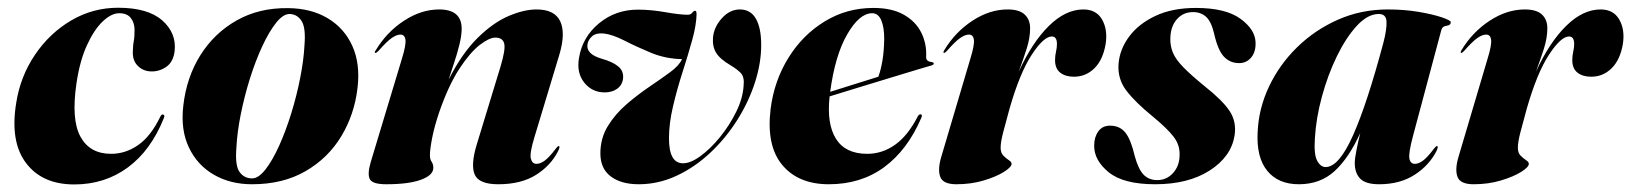

<svg xmlns="http://www.w3.org/2000/svg" viewBox="-20 -478 4315 508"><path d="M295.5 -443Q274.5 -443 251.5 -421Q228.5 -399 209.8 -357.8Q191 -316.5 182.5 -258.5Q168 -162 192.8 -116.5Q217.5 -71 274 -71Q312.5 -71 346 -94.5Q379.5 -118 404.5 -170Q407.5 -176 411.5 -175Q417 -173.5 413.5 -165.5Q379 -79.5 318 -34.8Q257 10 176.5 10Q91.5 10 48.8 -46.8Q6 -103.5 23 -206.5Q34 -276 72.5 -333Q111 -390 168.2 -423.8Q225.5 -457.5 292.5 -457.5Q371.5 -457.5 409.5 -423.8Q447.5 -390 442 -342.5Q438.5 -314.5 420.8 -301.8Q403 -289 381.5 -289Q359.5 -289 344.8 -303.5Q330 -318 331.5 -343Q332 -360.5 334 -370Q336 -379.5 336 -399Q336 -417.5 326.2 -430.2Q316.5 -443 295.5 -443Z M742 -456.5Q803 -456 847 -429.8Q891 -403.5 912.2 -356.5Q933.5 -309.5 926 -246Q918 -175.5 883 -117.5Q848 -59.5 788.2 -25Q728.5 9.5 647 9.5Q589.5 9.5 545.8 -15.8Q502 -41 479.8 -87.8Q457.5 -134.5 465 -198.5Q473.5 -273.5 510.2 -332Q547 -390.5 606.2 -424Q665.5 -457.5 742 -456.5ZM647 -6Q664 -6 682.5 -29.8Q701 -53.5 718.5 -92.2Q736 -131 750.5 -177.8Q765 -224.5 774.2 -271.5Q783.5 -318.5 785.5 -357Q789.5 -404 778.2 -422Q767 -440 747 -441Q729.5 -441.5 710.8 -418Q692 -394.5 674 -355.8Q656 -317 641.2 -270Q626.5 -223 617 -175.5Q607.5 -128 605.5 -88Q601.5 -40 613.8 -23Q626 -6 647 -6Z M973.5 -338Q969 -338.5 974.5 -345.5Q1003.5 -393.5 1049 -423.2Q1094.5 -453 1142 -453Q1201.5 -453 1201.5 -402Q1201.5 -384 1195.5 -359.8Q1189.5 -335.5 1181.2 -310.8Q1173 -286 1167 -267.5Q1203 -338 1244.5 -378.5Q1286 -419 1326.5 -436Q1367 -453 1399.5 -453Q1447.5 -453 1462.2 -421.8Q1477 -390.5 1460 -333.5L1394 -115Q1381 -72.5 1384.5 -58.5Q1388 -44.5 1399.5 -44.5Q1409.5 -44.5 1421.2 -53Q1433 -61.5 1450 -84Q1456 -92 1458 -91.5Q1463 -91.5 1457 -79Q1438 -40.5 1398.5 -15.5Q1359 9.5 1298.5 9.5Q1247 9.5 1236 -16.2Q1225 -42 1241.5 -96L1304.5 -302.5Q1318 -347.5 1314 -363Q1310 -378.5 1290.5 -378.5Q1274.5 -378.5 1249 -358.8Q1223.5 -339 1195.2 -295.8Q1167 -252.5 1142.5 -182.5Q1129.5 -144 1123.5 -113.5Q1117.5 -83 1117.5 -67.5Q1117.5 -56.5 1122 -50Q1126.5 -43.5 1126.5 -34Q1126.5 -14.5 1094 -2.5Q1061.5 9.5 1002 9.5Q965.5 9.5 958.5 -4Q951.5 -17.5 961 -49.5L1043.5 -323Q1054.5 -358.5 1052.8 -372.5Q1051 -386.5 1039.5 -386.5Q1029.5 -386.5 1016.5 -377.5Q1003.5 -368.5 981.5 -343.5Q976 -338 973.5 -338Z M1994 -359Q1994 -310.5 1977.2 -259Q1960.5 -207.5 1930.2 -159.8Q1900 -112 1859.2 -73.8Q1818.5 -35.5 1770.2 -13Q1722 9.5 1670 9.5Q1623.5 9.5 1596 -11.2Q1568.5 -32 1568.5 -72Q1568.5 -112 1588 -144Q1607.5 -176 1637 -201.5Q1666.5 -227 1697.5 -248Q1728.5 -269 1752.8 -286.8Q1777 -304.5 1784.5 -321.5Q1740.5 -322.5 1702 -338.5Q1663.5 -354.5 1631.8 -370.8Q1600 -387 1576.5 -389.5Q1556.5 -391 1546.5 -382Q1536.5 -373 1534.5 -361.5Q1529.5 -335 1572.5 -322.5Q1601 -314.5 1615.8 -302.2Q1630.5 -290 1628.5 -270.5Q1626.5 -253 1613 -243.2Q1599.5 -233.5 1580 -233.5Q1546.5 -233.5 1525.8 -259.5Q1505 -285.5 1512 -325Q1521 -380 1564.8 -416.2Q1608.5 -452.5 1668 -452.5Q1702 -452.5 1740.2 -445.8Q1778.5 -439 1799.5 -439Q1807.5 -439 1811.5 -444.2Q1815.5 -449.5 1819 -449.5Q1823 -449.5 1823 -440.5Q1822.5 -412 1811.5 -372.2Q1800.5 -332.5 1786 -287.5Q1771.5 -242.5 1760.8 -197Q1750 -151.5 1750 -112Q1750 -46.5 1786.5 -46Q1806.5 -45.5 1833 -64.8Q1859.5 -84 1884.8 -115Q1910 -146 1927.8 -182Q1945.5 -218 1947.5 -251.5Q1950 -274.5 1939.8 -285Q1929.5 -295.5 1912.5 -305.5Q1884.5 -322 1874.5 -338.8Q1864.5 -355.5 1866.5 -379Q1869 -406.5 1890 -429.8Q1911 -453 1937.5 -453Q1966 -453 1980 -428.5Q1994 -404 1994 -359Z M2417.5 -166Q2381 -81 2319.5 -35.8Q2258 9.5 2173 9.5Q2092 9.5 2049.5 -41.8Q2007 -93 2019 -190.5Q2028.5 -264.5 2066 -325Q2103.5 -385.5 2161.8 -421.2Q2220 -457 2291 -457Q2340 -457 2371.5 -439Q2403 -421 2417.5 -391.8Q2432 -362.5 2430.5 -329Q2429 -315.5 2444.5 -314Q2450.5 -313 2450.5 -310Q2451 -307 2445 -305Q2436.5 -302.5 2407 -293.8Q2377.5 -285 2336.8 -272.5Q2296 -260 2253.2 -247Q2210.5 -234 2175 -223Q2167 -150 2192 -110.5Q2217 -71 2274.5 -71Q2314.5 -71 2348.5 -95.2Q2382.5 -119.5 2408.5 -170.5Q2412.5 -176.5 2416 -175.5Q2421.5 -174.5 2417.5 -166ZM2287.5 -443Q2254 -443 2221.8 -387.5Q2189.5 -332 2176.5 -235Q2209.5 -245.5 2244.8 -256.5Q2280 -267.5 2304 -275Q2310.5 -292.5 2314.8 -317.8Q2319 -343 2319.5 -375Q2319.5 -406.5 2311.5 -424.8Q2303.5 -443 2287.5 -443Z M2477.5 -338Q2474.5 -338.5 2478.5 -345.5Q2507.5 -393.5 2553 -423.2Q2598.5 -453 2646 -453Q2677 -453 2691.2 -439.5Q2705.5 -426 2705.5 -403.5Q2705.5 -377.5 2696.5 -349.5Q2687.5 -321.5 2675.5 -288.5Q2711 -366 2755.2 -409.5Q2799.5 -453 2846.5 -453Q2880.5 -453 2895.8 -426.5Q2911 -400 2905.5 -362.5Q2898.5 -320 2875.8 -297.5Q2853 -275 2821.5 -275Q2799 -275 2785.2 -285.8Q2771.5 -296.5 2771.5 -319Q2771.5 -330.5 2774 -341.2Q2776.5 -352 2776.5 -361.5Q2776.5 -381.5 2763 -381.5Q2741.5 -381.5 2710 -333.5Q2678.5 -285.5 2651.5 -192Q2641.5 -155.5 2634.5 -129Q2627.5 -102.5 2627.5 -87Q2627.5 -73.5 2634.8 -66.2Q2642 -59 2649.2 -54.2Q2656.5 -49.5 2656.5 -44.5Q2656.5 -36 2636.2 -23.2Q2616 -10.5 2582.8 -0.5Q2549.5 9.5 2510.5 9.5Q2475.5 9.5 2468 -9.5Q2460.5 -28.5 2470 -61.5L2547.5 -323Q2558.5 -358.5 2556.8 -372.5Q2555 -386.5 2543.5 -386.5Q2533.5 -386.5 2520.5 -377.5Q2507.5 -368.5 2485.5 -343.5Q2480.5 -338 2477.5 -338Z M3042 -1.5Q3067 -1.5 3084 -20.5Q3101 -39.5 3101 -68Q3102 -94 3085.5 -115.8Q3069 -137.5 3031.5 -168.5Q2983.5 -207.5 2960 -238.5Q2936.5 -269.5 2939.5 -309Q2942.5 -347.5 2967.5 -381.2Q2992.5 -415 3037.2 -436Q3082 -457 3144 -457Q3222.5 -457 3261.8 -428.5Q3301 -400 3302 -366Q3303 -341 3290.5 -326Q3278 -311 3258.5 -311Q3234.5 -311 3218.2 -328.2Q3202 -345.5 3192 -390.5Q3184.5 -421.5 3170.8 -433.8Q3157 -446 3136.5 -446Q3110.5 -446 3093.8 -427Q3077 -408 3076.5 -376Q3076 -356 3083.5 -338.2Q3091 -320.5 3111.2 -299.8Q3131.5 -279 3169 -248.5Q3215 -212 3233.5 -184Q3252 -156 3246.5 -119.5Q3237.5 -63.5 3180.8 -27Q3124 9.5 3036.5 9.5Q2952.5 9.5 2913.5 -22.2Q2874.5 -54 2875 -93Q2875 -115 2885.8 -130.2Q2896.5 -145.5 2917 -145.5Q2943 -145.5 2957.8 -126.8Q2972.5 -108 2982.5 -64.5Q2992 -30 3005.8 -15.8Q3019.5 -1.5 3042 -1.5Z M3718.5 -118Q3706.5 -73 3709 -58.8Q3711.5 -44.5 3723.5 -44.5Q3733.5 -44.5 3745 -53Q3756.5 -61.5 3773.5 -84Q3779.5 -92 3782 -91.5Q3786.5 -91.5 3781 -79Q3761.5 -40.5 3722.8 -15.5Q3684 9.5 3629 9.5Q3593.5 9.5 3579 -5.2Q3564.5 -20 3564.5 -46.5Q3564.5 -58.5 3568.8 -80Q3573 -101.5 3579 -126Q3549 -60 3511 -25.2Q3473 9.5 3416.5 9.5Q3362 9.5 3333 -26Q3304 -61.5 3307.5 -128Q3310 -190.5 3337.5 -248.8Q3365 -307 3412 -353Q3459 -399 3520.2 -426Q3581.5 -453 3652 -453Q3696 -453 3734 -446.5Q3772 -440 3795.2 -432Q3818.5 -424 3818.5 -419.5Q3818.5 -411 3807.2 -409.8Q3796 -408.5 3793.5 -398.5ZM3459 -112.5Q3456 -69.5 3465 -52.8Q3474 -36 3487.5 -36Q3522.5 -36 3560 -120.2Q3597.5 -204.5 3640.5 -366Q3649.5 -401 3648.5 -421Q3647.5 -441 3628 -441Q3599 -441 3570.2 -410Q3541.5 -379 3517.2 -329.2Q3493 -279.5 3477.5 -222.2Q3462 -165 3459 -112.5Z M3846 -338Q3843 -338.5 3847 -345.5Q3876 -393.5 3921.5 -423.2Q3967 -453 4014.5 -453Q4045.5 -453 4059.8 -439.5Q4074 -426 4074 -403.5Q4074 -377.5 4065 -349.5Q4056 -321.5 4044 -288.5Q4079.5 -366 4123.8 -409.5Q4168 -453 4215 -453Q4249 -453 4264.2 -426.5Q4279.5 -400 4274 -362.5Q4267 -320 4244.2 -297.5Q4221.5 -275 4190 -275Q4167.5 -275 4153.8 -285.8Q4140 -296.5 4140 -319Q4140 -330.5 4142.5 -341.2Q4145 -352 4145 -361.5Q4145 -381.5 4131.5 -381.5Q4110 -381.5 4078.5 -333.5Q4047 -285.5 4020 -192Q4010 -155.5 4003 -129Q3996 -102.5 3996 -87Q3996 -73.5 4003.2 -66.2Q4010.5 -59 4017.8 -54.2Q4025 -49.5 4025 -44.5Q4025 -36 4004.8 -23.2Q3984.5 -10.5 3951.2 -0.5Q3918 9.5 3879 9.5Q3844 9.5 3836.5 -9.5Q3829 -28.5 3838.5 -61.5L3916 -323Q3927 -358.5 3925.2 -372.5Q3923.5 -386.5 3912 -386.5Q3902 -386.5 3889 -377.5Q3876 -368.5 3854 -343.5Q3849 -338 3846 -338Z"/></svg>

Font: Fraunces 144pt S000
Style: Bold Italic
Weight: 700
Italic angle: -16°
Version: Version 1.000; ttfautohint (v1.8.3)